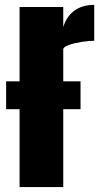

<svg xmlns="http://www.w3.org/2000/svg" viewBox="-20 -761 411 781"><path d="M59.6 0V-316.9H4.9V-430.2H59.6V-732.4H237.3V-650.9Q250 -693.4 282.2 -717.3Q314.5 -741.2 363.3 -741.2V-595.2Q341.8 -595.2 312 -590.6Q282.2 -585.9 259.8 -577.9Q237.3 -569.8 237.3 -560.1V-430.2H307.6V-316.9H237.3V0Z"/></svg>

Font: Anton SC
Style: Regular
Weight: 400
Designer: Vernon Adams
Foundry: Vernon Adams
Version: Version 2.116; ttfautohint (v1.8.4.7-5d5b)